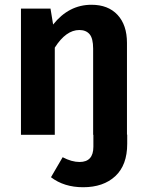

<svg xmlns="http://www.w3.org/2000/svg" viewBox="-20 -566 616 806"><path d="M513 -1H514V38Q514 127 464 173.5Q414 220 329 220Q249 220 194 178L243 94Q281 114 314 114Q372 114 372 50V0H371V-362Q371 -405 356 -422.5Q341 -440 313 -440Q257 -440 210 -366V0H68V-530H192L203 -463Q269 -546 364 -546Q434 -546 473.5 -503.5Q513 -461 513 -386Z"/></svg>

Font: Fira Sans SemiBold
Style: Regular
Weight: 600
Designer: bBox Type GmbH & Carrois Corporate GbR & Edenspiekermann AG
Foundry: bBox Type GmbH & Carrois Corporate GbR & Edenspiekermann AG
Version: Version 4.301;PS 004.301;hotconv 1.0.88;makeotf.lib2.5.64775